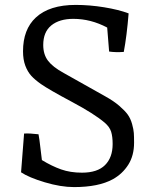

<svg xmlns="http://www.w3.org/2000/svg" viewBox="-20 -741 621 774"><path d="M64.9 -46.4 77.1 -202.6Q99.1 -204.1 135.3 -199.7Q139.2 -179.2 142.6 -147.5Q146 -115.7 148.9 -95.7Q189 -71.3 226.3 -58.1Q263.7 -44.9 310.5 -44.9Q372.6 -44.9 403.3 -75.4Q434.1 -106 434.1 -160.6Q434.1 -190.4 428 -210Q421.9 -229.5 401.9 -246.6Q359.4 -282.7 269 -330.8Q178.7 -378.9 145.5 -401.9Q120.6 -419.4 106 -435.5Q91.3 -451.7 82 -476.3Q72.8 -501 72.8 -534.2Q72.8 -622.6 124.5 -670.4Q179.2 -721.2 285.2 -721.2Q340.8 -721.2 399.7 -711.7Q458.5 -702.1 498.5 -687Q491.2 -596.2 479 -531.7Q446.3 -529.3 419.9 -533.2L412.1 -629.9Q346.2 -665 275.4 -665Q219.7 -665 187 -638.7Q154.3 -612.3 154.3 -559.6Q154.3 -521.5 173.6 -496.1Q192.9 -470.7 236.8 -446.8L405.3 -352.1Q438 -334 460.7 -314.5Q483.4 -294.9 494.9 -279.1Q506.3 -263.2 512.5 -241Q518.6 -218.8 519.5 -204.8Q520.5 -190.9 520.5 -166Q520.5 -113.8 497.1 -76.9Q473.6 -40 435.1 -18.6Q377.4 13.2 278.3 13.2Q225.1 13.2 160.6 -6.1Q96.2 -25.4 64.9 -46.4Z"/></svg>

Font: Fjord
Style: One
Weight: 400
Designer: Viktoriya Grabowska
Foundry: Viktoriya Grabowska
Version: Version 1.002